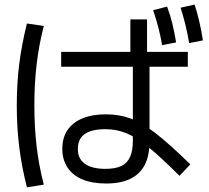

<svg xmlns="http://www.w3.org/2000/svg" viewBox="-20 -802 904 832"><path d="M250 -157.2Q250 -205.1 272.5 -238.3Q294.9 -271.5 337.4 -289.1Q379.9 -306.6 439.5 -306.6Q497.1 -306.6 546.9 -288.1Q596.7 -269.5 656.2 -223.1Q715.8 -176.8 804.7 -89.8L757.8 -40Q675.8 -122.1 622.6 -165Q569.3 -208 526.9 -225.1Q484.4 -242.2 436.5 -242.2Q377 -242.2 347.2 -221.2Q317.4 -200.2 317.4 -157.2Q316.4 -115.2 347.2 -92.8Q377.9 -70.3 436.5 -70.3Q479.5 -70.3 505.4 -82.5Q531.2 -94.7 543.5 -121.6Q555.7 -148.4 555.7 -192.4V-543.9H544.9V-717.8H617.2V-543.9H627.9V-188.5Q627.9 -127 606.9 -86.9Q585.9 -46.9 544.4 -26.9Q502.9 -6.8 439.5 -6.8Q379.9 -6.8 337.4 -24.4Q294.9 -42 272.5 -76.2Q250 -110.4 250 -157.2ZM52.7 -345.7Q52.7 -440.4 63.5 -525.4Q74.2 -610.4 96.7 -700.2L169.9 -689.5Q148.4 -606.4 138.7 -522.9Q128.9 -439.5 128.9 -345.7Q128.9 -251 138.7 -167.5Q148.4 -84 169.9 -2L96.7 9.8Q74.2 -78.1 63.5 -163.6Q52.7 -249 52.7 -345.7ZM245.1 -577.1H793.9V-512.7H245.1ZM643.6 -757.8 704.1 -773.4Q717.8 -737.3 726.6 -700.7Q735.4 -664.1 743.2 -618.2L682.6 -606.4Q669.9 -680.7 643.6 -757.8ZM762.7 -768.6 823.2 -782.2Q845.7 -713.9 859.4 -627L799.8 -615.2Q786.1 -695.3 762.7 -768.6Z"/></svg>

Font: Pretendard GOV Variable
Style: Regular
Weight: 400
Designer: Base glyphs from Inter by Rasmus Andersson; Hangul glyphs from Noto Sans CJK(Source Han Sans) by Jang Soo-young and Kang
Foundry: Kil Hyung-jin
Version: Version 1.307;Glyphs 3.2 (3192)